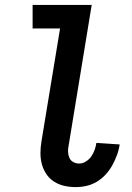

<svg xmlns="http://www.w3.org/2000/svg" viewBox="-20 -755 540 783"><path d="M289 8Q265 8 242.5 3Q220 -2 201 -14Q182 -26 169.5 -44.5Q157 -63 151 -84.5Q145 -106 145 -130Q145 -154 149 -178L225 -639H113V-735H354L260 -162Q257 -149 257.5 -136Q258 -123 263 -111.5Q268 -100 279 -94Q290 -88 303 -88Q317 -88 330.5 -96.5Q344 -105 352.5 -117.5Q361 -130 366 -144Q371 -158 373 -172L468 -166Q465 -144 457 -122.5Q449 -101 438 -81Q427 -61 411 -43.5Q395 -26 375 -14Q355 -2 333 3Q311 8 289 8Z"/></svg>

Font: Iosevka
Style: Bold Italic
Weight: 700
Italic angle: -9°
Monospace: yes
Designer: Belleve Invis
Foundry: Belleve Invis
Version: Version 32.5.0; ttfautohint (v1.8.4)